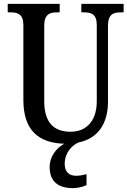

<svg xmlns="http://www.w3.org/2000/svg" viewBox="-20 -734 660 994"><path d="M359 240C377 240 410 234 428 224V168C408 173 389 176 374 176C340 176 315 158 315 115C315 57 351 20 385 4C488 -17 539 -95 539 -207V-600C539 -661 567 -670 606 -670H620V-714H401V-670H414C453 -670 481 -661 481 -604V-209C481 -116 434 -52 345 -52C264 -52 209 -94 209 -210V-600C209 -661 238 -670 276 -670H289V-714H20V-670H34C72 -670 101 -661 101 -604V-216C101 -57 183 7 313 10C271 32 237 78 237 130C237 206 281 240 359 240Z"/></svg>

Font: Noto Serif Condensed Medium
Style: Regular
Weight: 500
Width: 3
Designer: Monotype Design Team
Foundry: Monotype Imaging Inc.
Version: Version 2.015